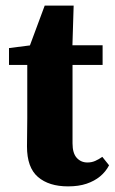

<svg xmlns="http://www.w3.org/2000/svg" viewBox="-20 -648 408 683"><path d="M159 -417V-487H345V-417ZM222 15Q154 15 115 -18.5Q76 -52 76 -127Q76 -153 76.5 -176Q77 -199 77 -227V-417H12V-477L130 -492L74 -453L139 -628H242L237 -466L238 -449V-138Q238 -103 253 -86.5Q268 -70 291 -70Q306 -70 318.5 -75.5Q331 -81 344 -90L368 -60Q356 -37 336 -20.5Q316 -4 288 5.5Q260 15 222 15Z"/></svg>

Font: Source Serif 4 18pt
Style: Bold
Weight: 700
Designer: Frank Grießhammer
Foundry: Adobe Systems Incorporated
Version: Version 4.004;hotconv 1.0.116;makeotfexe 2.5.65601